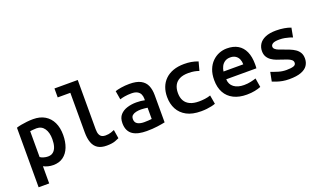

<svg xmlns="http://www.w3.org/2000/svg" viewBox="-88 -1342 3536 2099"><g transform="rotate(-20 1680.0 -293.0)"><path d="M74 185V-508Q97 -516 129.5 -522Q162 -528 198.5 -532Q235 -536 271 -536Q351 -536 407 -502.5Q463 -469 492.5 -407.5Q522 -346 522 -262Q522 -182 498 -120Q474 -58 426.5 -23Q379 12 310 12Q279 12 251 5Q223 -2 197 -15V185ZM287 -96Q324 -96 348 -116Q372 -136 383.5 -172.5Q395 -209 395 -259Q395 -336 363 -382.5Q331 -429 271 -429Q248 -429 228.5 -426.5Q209 -424 197 -423V-122Q212 -111 237 -103.5Q262 -96 287 -96Z M931 12Q867 12 828 -13Q789 -38 771 -87Q753 -136 753 -206V-667H606V-771H877V-199Q877 -159 887 -137Q897 -115 914.5 -106Q932 -97 955 -97Q994 -97 1022 -107Q1050 -117 1061 -122L1077 -21Q1069 -16 1031 -2Q993 12 931 12Z M1396 12Q1348 12 1307.5 3.5Q1267 -5 1237 -24.5Q1207 -44 1190.5 -77.5Q1174 -111 1174 -159Q1174 -221 1205.5 -256Q1237 -291 1287 -306.5Q1337 -322 1393 -322Q1421 -322 1445.5 -319.5Q1470 -317 1491 -312V-332Q1491 -359 1480.5 -382Q1470 -405 1445 -419Q1420 -433 1377 -433Q1335 -433 1299 -427Q1263 -421 1242 -413L1225 -514Q1248 -523 1294.5 -530.5Q1341 -538 1391 -538Q1475 -538 1523 -512Q1571 -486 1591 -439Q1611 -392 1611 -328V-11Q1580 -4 1522.5 4Q1465 12 1396 12ZM1403 -89Q1428 -89 1451.5 -90.5Q1475 -92 1491 -94V-225Q1477 -227 1456 -229.5Q1435 -232 1416 -232Q1385 -232 1358 -226Q1331 -220 1314 -205.5Q1297 -191 1297 -162Q1297 -123 1326 -106Q1355 -89 1403 -89Z M2029 12Q1928 12 1862.5 -23Q1797 -58 1764 -119.5Q1731 -181 1731 -262Q1731 -323 1750 -373.5Q1769 -424 1807 -461Q1845 -498 1900.5 -518Q1956 -538 2028 -538Q2073 -538 2110.5 -531.5Q2148 -525 2188 -510L2161 -409Q2135 -418 2106.5 -423.5Q2078 -429 2038 -429Q1976 -429 1936 -409Q1896 -389 1876.5 -352Q1857 -315 1857 -262Q1857 -209 1877.5 -172.5Q1898 -136 1939.5 -116.5Q1981 -97 2044 -97Q2077 -97 2112.5 -101.5Q2148 -106 2179 -117L2197 -14Q2176 -6 2150.5 -0.5Q2125 5 2095 8.5Q2065 12 2029 12Z M2561 12Q2472 12 2408.5 -20Q2345 -52 2311.5 -112.5Q2278 -173 2278 -259Q2278 -329 2298.5 -381Q2319 -433 2354.5 -468Q2390 -503 2434 -520.5Q2478 -538 2525 -538Q2601 -538 2652.5 -507.5Q2704 -477 2731 -417.5Q2758 -358 2758 -269Q2758 -258 2757.5 -245Q2757 -232 2756 -223H2405Q2407 -163 2451 -130Q2495 -97 2568 -97Q2611 -97 2648.5 -105.5Q2686 -114 2709 -122L2726 -17Q2696 -5 2654.5 3.5Q2613 12 2561 12ZM2406 -313H2636Q2636 -346 2624.5 -373Q2613 -400 2588.5 -416.5Q2564 -433 2527 -433Q2489 -433 2463.5 -416Q2438 -399 2424 -371.5Q2410 -344 2406 -313Z M3055 12Q3013 12 2978 5.5Q2943 -1 2914.5 -10.5Q2886 -20 2864 -29L2885 -135Q2923 -120 2967.5 -106.5Q3012 -93 3059 -93Q3113 -93 3141.5 -102.5Q3170 -112 3170 -138Q3170 -159 3153.5 -172.5Q3137 -186 3111 -196Q3085 -206 3054 -216Q3024 -225 2992.5 -237Q2961 -249 2935 -267Q2909 -285 2893 -312Q2877 -339 2877 -378Q2877 -422 2900 -458.5Q2923 -495 2972 -516.5Q3021 -538 3098 -538Q3147 -538 3191.5 -530.5Q3236 -523 3268 -510L3248 -403Q3236 -408 3213 -415Q3190 -422 3160.5 -427.5Q3131 -433 3099 -433Q3044 -433 3022 -419.5Q3000 -406 3000 -385Q3000 -368 3015 -355Q3030 -342 3054.5 -332.5Q3079 -323 3108 -313Q3139 -302 3171.5 -289Q3204 -276 3231.5 -257.5Q3259 -239 3275.5 -211.5Q3292 -184 3292 -143Q3292 -98 3269 -63Q3246 -28 3194 -8Q3142 12 3055 12Z"/></g></svg>

Font: Ubuntu Sans Mono SemiBold
Style: Regular
Weight: 600
Monospace: yes
Designer: Dalton Maag Ltd
Foundry: Dalton Maag Ltd
Version: Version 1.006